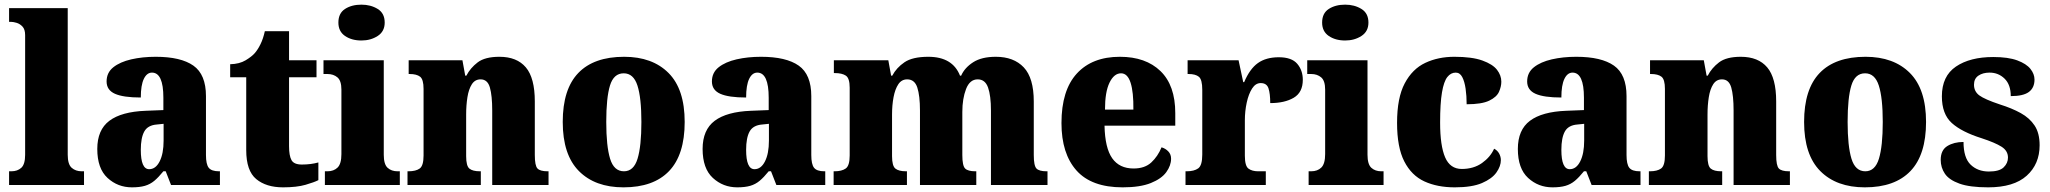

<svg xmlns="http://www.w3.org/2000/svg" viewBox="-20 -795 8807 825"><path d="M19 0V-59H29Q55 -59 71.5 -74Q88 -89 88 -130V-644Q88 -669 76.5 -681Q65 -693 51 -697Q37 -701 29 -701H19V-760H271V-130Q271 -89 288 -74Q305 -59 331 -59H341V0Z M547 10Q486 10 442 -30.5Q398 -71 398 -155Q398 -237 450 -276Q502 -315 606 -319L682 -322V-375Q682 -483 633 -483Q611 -483 598 -456Q585 -429 585 -376Q510 -376 474 -392Q438 -408 438 -445Q438 -483 467 -506Q496 -529 544 -540Q592 -551 649 -551Q757 -551 811 -513Q865 -475 865 -382V-129Q865 -89 877 -74Q889 -59 921 -59H925V0H715L692 -59H682Q661 -33 643 -18Q625 -3 602.5 3.5Q580 10 547 10ZM621 -68Q649 -68 666 -101.5Q683 -135 683 -191V-263L654 -260Q615 -257 600 -230Q585 -203 585 -151Q585 -68 621 -68Z M1196 10Q1124 10 1081 -25.5Q1038 -61 1038 -150V-463H969V-519Q1009 -520 1035.5 -536Q1062 -552 1075 -567Q1088 -582 1099.5 -605.5Q1111 -629 1118 -661H1222V-536H1340V-463H1222V-167Q1222 -126 1232.5 -107Q1243 -88 1277 -88Q1316 -88 1348 -97V-21Q1331 -12 1293 -1Q1255 10 1196 10Z M1533 -621Q1491 -621 1462.5 -640.5Q1434 -660 1434 -698Q1434 -738 1462.5 -756.5Q1491 -775 1533 -775Q1573 -775 1603 -756.5Q1633 -738 1633 -698Q1633 -660 1603 -640.5Q1573 -621 1533 -621ZM1376 0V-59H1387Q1414 -59 1430.5 -75Q1447 -91 1447 -133V-410Q1447 -448 1430 -462.5Q1413 -477 1387 -477H1370V-536H1629V-130Q1629 -89 1645.5 -74Q1662 -59 1688 -59H1698V0Z M1731 0V-59H1735Q1767 -59 1783.5 -71Q1800 -83 1800 -127V-413Q1800 -454 1785 -465.5Q1770 -477 1740 -477H1736V-536H1967L1979 -470H1984Q2001 -503 2032.5 -527Q2064 -551 2126 -551Q2201 -551 2239.5 -505.5Q2278 -460 2278 -359V-129Q2278 -83 2289.5 -71Q2301 -59 2333 -59H2337V0H2095V-320Q2095 -384 2085 -419Q2075 -454 2045 -454Q2021 -454 2007.5 -433Q1994 -412 1988.5 -377.5Q1983 -343 1983 -303V-124Q1983 -82 1997 -70.5Q2011 -59 2042 -59H2046V0Z M2659 10Q2537 10 2467.5 -60Q2398 -130 2398 -271Q2398 -412 2465 -481.5Q2532 -551 2662 -551Q2783 -551 2852.5 -481.5Q2922 -412 2922 -271Q2922 -130 2855 -60Q2788 10 2659 10ZM2661 -59Q2703 -59 2719.5 -113Q2736 -167 2736 -271Q2736 -375 2719 -427.5Q2702 -480 2660 -480Q2617 -480 2601 -427.5Q2585 -375 2585 -271Q2585 -167 2601.5 -113Q2618 -59 2661 -59Z M3148 10Q3087 10 3043 -30.5Q2999 -71 2999 -155Q2999 -237 3051 -276Q3103 -315 3207 -319L3283 -322V-375Q3283 -483 3234 -483Q3212 -483 3199 -456Q3186 -429 3186 -376Q3111 -376 3075 -392Q3039 -408 3039 -445Q3039 -483 3068 -506Q3097 -529 3145 -540Q3193 -551 3250 -551Q3358 -551 3412 -513Q3466 -475 3466 -382V-129Q3466 -89 3478 -74Q3490 -59 3522 -59H3526V0H3316L3293 -59H3283Q3262 -33 3244 -18Q3226 -3 3203.5 3.5Q3181 10 3148 10ZM3222 -68Q3250 -68 3267 -101.5Q3284 -135 3284 -191V-263L3255 -260Q3216 -257 3201 -230Q3186 -203 3186 -151Q3186 -68 3222 -68Z M3562 0V-59H3566Q3597 -59 3614 -71Q3631 -83 3631 -127V-418Q3631 -459 3614.5 -470Q3598 -481 3567 -481H3563V-536H3797L3809 -470H3814Q3832 -504 3866.5 -527.5Q3901 -551 3969 -551Q4073 -551 4105 -470H4110Q4125 -504 4161.5 -527.5Q4198 -551 4259 -551Q4336 -551 4379 -505.5Q4422 -460 4422 -359V-129Q4422 -83 4433.5 -71Q4445 -59 4477 -59H4481V0H4238V-320Q4238 -384 4225.5 -419Q4213 -454 4181 -454Q4147 -454 4131 -412.5Q4115 -371 4115 -314V-129Q4115 -83 4127 -71Q4139 -59 4171 -59H4175V0H3933V-320Q3933 -384 3921.5 -419Q3910 -454 3878 -454Q3854 -454 3840 -433Q3826 -412 3819.5 -377.5Q3813 -343 3813 -303V-124Q3813 -82 3827.5 -70.5Q3842 -59 3873 -59H3877V0Z M4804 10Q4670 10 4605.5 -62.5Q4541 -135 4541 -266Q4541 -407 4607 -479Q4673 -551 4792 -551Q4903 -551 4966.5 -489.5Q5030 -428 5030 -309V-255H4726Q4728 -159 4759 -115Q4790 -71 4851 -71Q4899 -71 4927 -97Q4955 -123 4971 -162Q4988 -157 5000 -144.5Q5012 -132 5012 -113Q5012 -84 4991.5 -55.5Q4971 -27 4925 -8.5Q4879 10 4804 10ZM4850 -324Q4851 -399 4838 -439.5Q4825 -480 4797 -480Q4767 -480 4747.5 -440Q4728 -400 4728 -324Z M5074 0V-59H5079Q5111 -59 5128.5 -71.5Q5146 -84 5146 -131V-409Q5146 -453 5131.5 -465Q5117 -477 5087 -477H5083V-536H5302L5322 -442H5326Q5350 -499 5385 -524Q5420 -549 5475 -549Q5530 -549 5554 -521Q5578 -493 5578 -452Q5578 -398 5539 -375Q5500 -352 5438 -352Q5438 -393 5430.5 -415.5Q5423 -438 5397 -438Q5375 -438 5360 -414.5Q5345 -391 5337 -354Q5329 -317 5329 -278V-126Q5329 -82 5344.5 -70.5Q5360 -59 5386 -59H5419V0Z M5760 -621Q5718 -621 5689.5 -640.5Q5661 -660 5661 -698Q5661 -738 5689.5 -756.5Q5718 -775 5760 -775Q5800 -775 5830 -756.5Q5860 -738 5860 -698Q5860 -660 5830 -640.5Q5800 -621 5760 -621ZM5603 0V-59H5614Q5641 -59 5657.5 -75Q5674 -91 5674 -133V-410Q5674 -448 5657 -462.5Q5640 -477 5614 -477H5597V-536H5856V-130Q5856 -89 5872.5 -74Q5889 -59 5915 -59H5925V0Z M6231 10Q6156 10 6100.5 -15.5Q6045 -41 6014 -101.5Q5983 -162 5983 -267Q5983 -375 6016 -437Q6049 -499 6104.5 -525Q6160 -551 6229 -551Q6305 -551 6349.5 -535Q6394 -519 6412.5 -495Q6431 -471 6431 -444Q6431 -423 6421 -400.5Q6411 -378 6379 -362.5Q6347 -347 6282 -347Q6282 -383 6277.5 -414Q6273 -445 6263 -464Q6253 -483 6235 -483Q6214 -483 6199 -464Q6184 -445 6176 -398Q6168 -351 6168 -268Q6168 -169 6189.5 -119Q6211 -69 6261 -69Q6312 -69 6348 -94.5Q6384 -120 6400 -156Q6414 -149 6421.5 -135.5Q6429 -122 6429 -107Q6429 -81 6410 -54Q6391 -27 6348 -8.5Q6305 10 6231 10Z M6651 10Q6590 10 6546 -30.5Q6502 -71 6502 -155Q6502 -237 6554 -276Q6606 -315 6710 -319L6786 -322V-375Q6786 -483 6737 -483Q6715 -483 6702 -456Q6689 -429 6689 -376Q6614 -376 6578 -392Q6542 -408 6542 -445Q6542 -483 6571 -506Q6600 -529 6648 -540Q6696 -551 6753 -551Q6861 -551 6915 -513Q6969 -475 6969 -382V-129Q6969 -89 6981 -74Q6993 -59 7025 -59H7029V0H6819L6796 -59H6786Q6765 -33 6747 -18Q6729 -3 6706.5 3.5Q6684 10 6651 10ZM6725 -68Q6753 -68 6770 -101.5Q6787 -135 6787 -191V-263L6758 -260Q6719 -257 6704 -230Q6689 -203 6689 -151Q6689 -68 6725 -68Z M7065 0V-59H7069Q7101 -59 7117.5 -71Q7134 -83 7134 -127V-413Q7134 -454 7119 -465.5Q7104 -477 7074 -477H7070V-536H7301L7313 -470H7318Q7335 -503 7366.5 -527Q7398 -551 7460 -551Q7535 -551 7573.5 -505.5Q7612 -460 7612 -359V-129Q7612 -83 7623.5 -71Q7635 -59 7667 -59H7671V0H7429V-320Q7429 -384 7419 -419Q7409 -454 7379 -454Q7355 -454 7341.5 -433Q7328 -412 7322.5 -377.5Q7317 -343 7317 -303V-124Q7317 -82 7331 -70.5Q7345 -59 7376 -59H7380V0Z M7993 10Q7871 10 7801.5 -60Q7732 -130 7732 -271Q7732 -412 7799 -481.5Q7866 -551 7996 -551Q8117 -551 8186.5 -481.5Q8256 -412 8256 -271Q8256 -130 8189 -60Q8122 10 7993 10ZM7995 -59Q8037 -59 8053.5 -113Q8070 -167 8070 -271Q8070 -375 8053 -427.5Q8036 -480 7994 -480Q7951 -480 7935 -427.5Q7919 -375 7919 -271Q7919 -167 7935.5 -113Q7952 -59 7995 -59Z M8523 10Q8444 10 8399.5 -6Q8355 -22 8337 -48.5Q8319 -75 8319 -108Q8319 -150 8347.5 -167.5Q8376 -185 8417 -185Q8417 -117 8447.5 -87.5Q8478 -58 8526 -58Q8571 -58 8589.5 -76Q8608 -94 8608 -118Q8608 -147 8580.5 -164.5Q8553 -182 8495 -201Q8409 -228 8366.5 -266.5Q8324 -305 8324 -381Q8324 -468 8384.5 -509Q8445 -550 8545 -550Q8609 -550 8648 -535.5Q8687 -521 8704.5 -499Q8722 -477 8722 -453Q8722 -418 8698 -400Q8674 -382 8620 -382Q8620 -431 8593.5 -457Q8567 -483 8529 -483Q8500 -483 8481 -470Q8462 -457 8462 -431Q8462 -402 8485 -385Q8508 -368 8574 -346Q8625 -330 8663 -309Q8701 -288 8722.5 -255.5Q8744 -223 8744 -171Q8744 -90 8688.5 -40Q8633 10 8523 10Z"/></svg>

Font: Noto Serif Hebrew SemiCondensed Black
Style: Regular
Weight: 900
Width: 4
Designer: Monotype Design Team
Foundry: Monotype Imaging Inc.
Version: Version 2.004; ttfautohint (v1.8.4.7-5d5b)